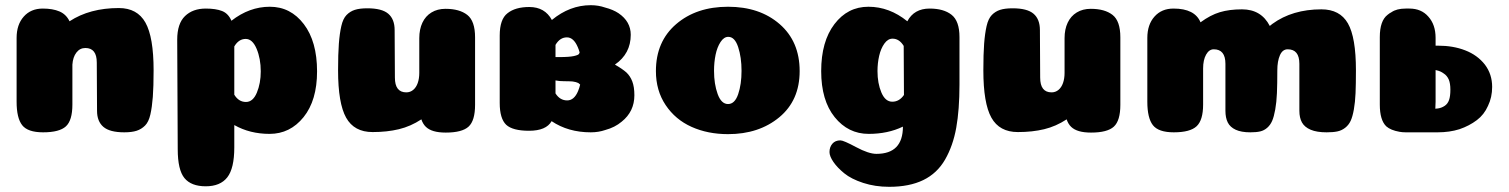

<svg xmlns="http://www.w3.org/2000/svg" viewBox="-20 -510 5815 740"><path d="M353 -269Q353 -325 309 -325Q288 -325 274.5 -307.5Q261 -290 259 -261V-107Q259 -46 234 -23Q209 0 146 0Q87 0 65.5 -27.5Q44 -55 44 -118V-364Q44 -415 71.5 -446Q99 -477 145 -477Q183 -477 209 -466Q235 -455 248 -428Q326 -479 438 -479Q509 -479 540.5 -423Q572 -367 572 -239Q572 -176 569 -136.5Q566 -97 559.5 -68.5Q553 -40 539 -26Q525 -12 506.5 -6Q488 0 459 0Q403 0 378.5 -21Q354 -42 354 -83Z M883 58Q883 139 856 173.5Q829 208 773 208Q717 208 691 176.5Q665 145 665 65L663 -357Q663 -419 693 -448Q723 -477 773 -477Q812 -477 836 -467.5Q860 -458 872 -430Q941 -484 1020 -484Q1100 -484 1151 -417Q1202 -350 1202 -235Q1202 -123 1150 -58.5Q1098 6 1019 6Q943 6 883 -28ZM883 -145Q900 -117 928 -117Q955 -117 970 -153Q985 -189 985 -235Q985 -284 969 -322Q953 -360 927 -360Q900 -360 883 -331Z M1502 -211Q1502 -154 1546 -154Q1561 -154 1572.5 -163.5Q1584 -173 1590 -190Q1596 -207 1596 -229V-363Q1596 -397 1608 -422.5Q1620 -448 1643 -462Q1666 -476 1697 -476Q1751 -476 1781 -452.5Q1811 -429 1811 -366V-106Q1811 -45 1786 -22Q1761 1 1698 1Q1671 1 1652 -4.5Q1633 -10 1621.5 -21Q1610 -32 1604 -50Q1563 -23 1517.5 -12Q1472 -1 1416 -1Q1345 -1 1314 -56.5Q1283 -112 1283 -239Q1283 -302 1286 -341.5Q1289 -381 1295.5 -409.5Q1302 -438 1315.5 -452Q1329 -466 1347.5 -472Q1366 -478 1396 -478Q1452 -478 1476.5 -457Q1501 -436 1501 -394Z M2121 -150V-200Q2135 -197 2154 -197Q2174 -197 2187 -196Q2201 -194 2209 -190Q2213 -187 2216 -184Q2213 -171 2208 -159Q2193 -123 2166 -123Q2138 -123 2121 -150ZM2207 -328Q2211 -319 2214 -308Q2213 -305 2212 -303Q2210 -298 2192 -294Q2174 -290 2136 -290Q2128 -290 2121 -290V-337Q2138 -366 2165 -366Q2191 -366 2207 -328ZM2394 -231Q2378 -245 2350 -261Q2411 -303 2411 -376Q2411 -427 2364 -459Q2343 -473 2312 -481Q2286 -490 2257 -490Q2176 -490 2107 -433Q2080 -483 2020 -483Q1966 -483 1936 -459Q1906 -436 1906 -373V-113Q1906 -53 1931 -29Q1956 -6 2019 -6Q2085 -6 2106 -43Q2170 0 2257 0Q2287 0 2313 -9Q2350 -19 2376 -41Q2425 -80 2425 -143Q2425 -175 2417 -196Q2409 -217 2394 -231Z M2838 -237Q2838 -289 2825 -328.5Q2812 -368 2787 -368Q2770 -368 2757 -348Q2744 -328 2738 -299Q2732 -270 2732 -237Q2732 -186 2746 -147.5Q2760 -109 2786 -109Q2812 -109 2825 -147Q2838 -185 2838 -237ZM2786 7Q2708 7 2645.5 -21Q2583 -49 2545.5 -105Q2508 -161 2508 -236Q2508 -350 2586 -417Q2664 -484 2786 -484Q2908 -484 2985 -417Q3062 -350 3062 -236Q3062 -123 2983.5 -58Q2905 7 2786 7Z M3328 6Q3249 6 3197 -58.5Q3145 -123 3145 -236Q3145 -350 3196 -417Q3247 -484 3327 -484Q3408 -484 3477 -428Q3503 -477 3563 -477Q3617 -477 3647.5 -453Q3678 -429 3678 -367V-184Q3678 -87 3665.5 -17.5Q3653 52 3622.5 105Q3592 158 3538.5 184Q3485 210 3407 210Q3353 210 3307 195Q3261 180 3234 158Q3207 136 3192 114Q3177 92 3177 76Q3177 57 3188 44Q3199 31 3219 31Q3231 31 3279.5 57Q3328 83 3358 83Q3460 83 3460 -22Q3402 6 3328 6ZM3464 -144 3463 -333Q3446 -361 3420 -361Q3402 -361 3388.5 -342Q3375 -323 3368.5 -295Q3362 -267 3362 -236Q3362 -189 3377 -153.5Q3392 -118 3419 -118Q3446 -118 3464 -144Z M3989 -211Q3989 -154 4033 -154Q4048 -154 4059.5 -163.5Q4071 -173 4077 -190Q4083 -207 4083 -229V-363Q4083 -397 4095 -422.5Q4107 -448 4130 -462Q4153 -476 4184 -476Q4238 -476 4268 -452.5Q4298 -429 4298 -366V-106Q4298 -45 4273 -22Q4248 1 4185 1Q4158 1 4139 -4.5Q4120 -10 4108.5 -21Q4097 -32 4091 -50Q4050 -23 4004.5 -12Q3959 -1 3903 -1Q3832 -1 3801 -56.5Q3770 -112 3770 -239Q3770 -302 3773 -341.5Q3776 -381 3782.5 -409.5Q3789 -438 3802.5 -452Q3816 -466 3834.5 -472Q3853 -478 3883 -478Q3939 -478 3963.5 -457Q3988 -436 3988 -394Z M4988 -264Q4988 -320 4943 -320Q4923 -320 4913 -297Q4903 -274 4903 -239Q4903 -186 4901.5 -151Q4900 -116 4895 -88Q4890 -60 4883 -44Q4876 -28 4864 -17.5Q4852 -7 4837 -3.5Q4822 0 4799 0Q4764 0 4742.5 -10Q4721 -20 4712 -38Q4703 -56 4703 -83V-264Q4703 -320 4658 -320Q4640 -320 4628.5 -299.5Q4617 -279 4617 -246V-107Q4617 -47 4592 -23.5Q4567 0 4504 0Q4445 0 4423.5 -27.5Q4402 -55 4402 -118V-364Q4402 -415 4429.5 -446Q4457 -477 4503 -477Q4585 -477 4607 -424Q4645 -452 4681.5 -463Q4718 -474 4767 -474Q4841 -474 4874 -410Q4879 -414 4884 -418Q4961 -474 5073 -474Q5144 -474 5175 -420Q5206 -366 5206 -239Q5206 -186 5204.5 -151Q5203 -116 5198 -88Q5193 -60 5185.5 -44Q5178 -28 5164.5 -17.5Q5151 -7 5134.5 -3.5Q5118 0 5093 0Q5055 0 5031.5 -10Q5008 -20 4998 -38Q4988 -56 4988 -83Z M5513 -118V-240L5517 -239Q5532 -236 5544 -227Q5557 -219 5564 -203Q5570 -188 5570 -165Q5570 -139 5565 -125Q5560 -110 5548 -102Q5536 -94 5522 -92L5512 -91Q5513 -103 5513 -118ZM5298 -107Q5298 -47 5323 -23Q5340 -8 5374 -2Q5385 0 5398 0H5400H5411H5420H5521Q5567 0 5605 -12Q5643 -25 5672 -47Q5700 -68 5715 -102Q5731 -135 5731 -175Q5731 -224 5703 -261Q5674 -298 5627 -316Q5581 -334 5522 -334H5513V-364Q5513 -415 5485 -446Q5458 -477 5412 -477H5406H5398Q5363 -477 5343 -463Q5335 -459 5328 -453Q5298 -430 5298 -367Z"/></svg>

Font: Coiny 2.0
Style: Regular
Weight: 400
Version: Version 1.001 July 11, 2018